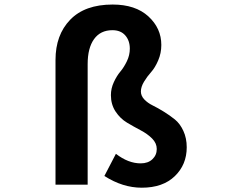

<svg xmlns="http://www.w3.org/2000/svg" viewBox="-20 -830 1040 863"><path d="M617.2 13.7Q531.2 13.7 449.2 -39.1L501 -138.7Q556.6 -95.7 612.3 -95.7Q645.5 -95.7 665 -114.3Q684.6 -132.8 684.6 -160.2Q684.6 -186.5 663.6 -207.5Q642.6 -228.5 611.8 -244.6Q581.1 -260.7 550.8 -278.8Q520.5 -296.9 499.5 -328.6Q478.5 -360.4 478.5 -402.3Q478.5 -432.6 491.7 -460.9Q504.9 -489.3 521 -508.3Q537.1 -527.3 550.3 -554.7Q563.5 -582 563.5 -611.3Q563.5 -647.5 543 -670.9Q522.5 -694.3 485.4 -694.3Q431.6 -694.3 402.8 -654.3Q374 -614.3 374 -542V0H229.5V-560.5Q229.5 -672.9 295.4 -741.2Q361.3 -809.6 486.3 -809.6Q588.9 -809.6 647 -756.3Q705.1 -703.1 705.1 -627.9Q705.1 -590.8 690.9 -558.1Q676.8 -525.4 659.2 -505.9Q641.6 -486.3 627.4 -462.9Q613.3 -439.5 613.3 -418.9Q613.3 -399.4 628.4 -383.3Q643.6 -367.2 666.5 -356Q689.5 -344.7 716.3 -328.1Q743.2 -311.5 766.1 -293Q789.1 -274.4 804.2 -241.7Q819.3 -209 819.3 -168Q819.3 -89.8 765.6 -38.1Q711.9 13.7 617.2 13.7Z"/></svg>

Font: GenEi Gothic M Regular
Style: Bold
Weight: 700
Designer: o_tamon (Modified); [Source Han Sans]
Ryoko NISHIZUKA  (kana & ideographs); Paul D. Hunt (Latin, Greek & Cyrillic); Wenl
Version: Version 1.1a;Original Version 1.004